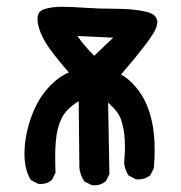

<svg xmlns="http://www.w3.org/2000/svg" viewBox="-20 -554 540 574"><path d="M165 -201.7Q149.9 -171.4 147 -132.3Q145 -111.8 145 -86.9Q145 -62 146 -38.1L135.3 -16.1L134.3 -15.6Q121.1 -3.9 101.6 -3.9Q98.6 -3.9 94.2 -4.4L72.3 -15.6L71.8 -16.6Q53.2 -46.4 53.2 -93.8Q53.2 -150.4 75.2 -209Q95.7 -263.2 130.9 -298.8Q158.7 -326.7 186 -337.4Q155.8 -371.6 130.4 -405.8Q102.5 -443.8 94.2 -479.5Q92.3 -488.3 92.3 -493.9Q92.3 -499.5 92.3 -502.9Q93.8 -513.7 100.1 -520Q105 -524.4 111.8 -526.4Q133.8 -533.7 164.1 -533.7Q193.4 -533.7 233.9 -530.8Q274.4 -527.8 327.1 -527.8Q380.4 -527.8 420.4 -518.1Q435.1 -514.2 442.6 -506.6Q450.2 -499 450.2 -488Q450.2 -477.1 443.4 -463.4Q425.8 -428.7 341.8 -331.1Q362.8 -320.3 383.8 -296.4Q431.2 -243.2 440.4 -150.4Q442.4 -128.9 442.4 -104.5Q442.4 -80.1 439.9 -51.3L429.2 -29.8Q413.1 -17.6 393.6 -17.6Q390.6 -17.6 386.2 -18.1L364.3 -29.3Q353 -46.9 351.1 -67.4Q353.5 -93.3 353.5 -109.9Q353.5 -126.5 353 -136.7Q351.1 -168 341.8 -196.8Q333.5 -220.7 303.2 -247.1L307.1 -33.7L296.4 -12.2L295.4 -11.7Q282.2 0 262.2 0Q258.8 0 254.4 -0.5L232.4 -11.2Q219.2 -31.2 217.3 -52.2Q217.3 -52.7 215.3 -251.5Q178.2 -228.5 165 -201.7ZM261.7 -387.2 318.4 -441.4 211.4 -446.3Q233.4 -415 261.7 -387.2Z"/></svg>

Font: Bakudai
Style: Medium
Weight: 500
Version: Version 1.48